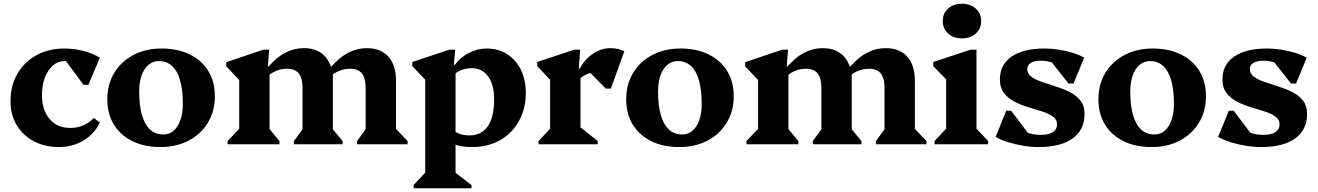

<svg xmlns="http://www.w3.org/2000/svg" viewBox="-20 -770 7034 1025"><path d="M295 15Q219 15 160.5 -16Q102 -47 69 -102.5Q36 -158 36 -229Q36 -312 72.5 -375.5Q109 -439 174 -475Q239 -511 324 -511Q376 -511 426 -498Q476 -485 513 -462L452 -317H426L310 -474H399V-414Q371 -444 324 -444Q290 -444 263 -420.5Q236 -397 220 -357Q204 -317 204 -265Q204 -183 244.5 -135Q285 -87 355 -87Q429 -87 481 -140L513 -116Q484 -55 426 -20Q368 15 295 15Z M837 15Q750 15 686.5 -16.5Q623 -48 588 -105Q553 -162 553 -240Q553 -320 590 -381Q627 -442 692.5 -476.5Q758 -511 843 -511Q929 -511 993 -479.5Q1057 -448 1092 -391Q1127 -334 1127 -256Q1127 -177 1090 -115.5Q1053 -54 987.5 -19.5Q922 15 837 15ZM852 -52Q884 -52 907 -72Q930 -92 943 -128.5Q956 -165 956 -214Q956 -290 941.5 -341Q927 -392 898.5 -418Q870 -444 828 -444Q797 -444 773 -424Q749 -404 736 -367.5Q723 -331 723 -282Q723 -206 738 -155Q753 -104 781.5 -78Q810 -52 852 -52Z M1886 0V-17L1947 -100L1932 -71V-300Q1932 -353 1912 -378Q1892 -403 1848 -403Q1819 -403 1790.5 -391.5Q1762 -380 1739 -358V-416H1751Q1792 -464 1839 -488.5Q1886 -513 1938 -513Q2013 -513 2053.5 -467.5Q2094 -422 2094 -339V-70L2078 -99L2156 -17V0ZM1195 0V-17L1273 -99L1257 -71V-374L1300 -297L1188 -416V-438L1386 -505H1417L1410 -416H1419V-70L1404 -99L1472 -17V0ZM1549 0V-17L1610 -100L1595 -71V-300Q1595 -353 1575 -378Q1555 -403 1512 -403Q1451 -403 1404 -358V-416H1415Q1456 -464 1503 -488.5Q1550 -513 1602 -513Q1676 -513 1716.5 -467.5Q1757 -422 1757 -339V-70L1741 -99L1809 -17V0ZM1704 -299V-385H1757V-299Z M2500 15Q2407 15 2352 -28V-121Q2382 -82 2413.5 -64.5Q2445 -47 2486 -47Q2529 -47 2558.5 -69Q2588 -91 2603 -134Q2618 -177 2618 -241Q2618 -318 2586 -362Q2554 -406 2498 -406Q2468 -406 2443 -396Q2418 -386 2397 -366V-424H2408Q2438 -464 2483.5 -487.5Q2529 -511 2577 -511Q2640 -511 2687 -481Q2734 -451 2760.5 -398Q2787 -345 2787 -274Q2787 -190 2750.5 -124Q2714 -58 2649.5 -21.5Q2585 15 2500 15ZM2188 235V218L2266 135L2250 163V-374L2293 -299L2181 -417V-439L2379 -505H2410L2403 -424H2412V165L2397 141L2497 218V235Z M2855 0V-17L2933 -100L2917 -72V-374L2960 -299L2848 -417V-439L3046 -505H3077L3070 -404H3079V-71L3064 -102L3171 -17V0ZM3063 -337 3064 -404H3075Q3103 -455 3147 -484Q3191 -513 3238 -513Q3280 -513 3313 -496L3241 -297H3214L3099 -414L3213 -392Q3161 -392 3123 -378Q3085 -364 3063 -337Z M3607 15Q3520 15 3456.5 -16.5Q3393 -48 3358 -105Q3323 -162 3323 -240Q3323 -320 3360 -381Q3397 -442 3462.5 -476.5Q3528 -511 3613 -511Q3699 -511 3763 -479.5Q3827 -448 3862 -391Q3897 -334 3897 -256Q3897 -177 3860 -115.5Q3823 -54 3757.5 -19.5Q3692 15 3607 15ZM3622 -52Q3654 -52 3677 -72Q3700 -92 3713 -128.5Q3726 -165 3726 -214Q3726 -290 3711.5 -341Q3697 -392 3668.5 -418Q3640 -444 3598 -444Q3567 -444 3543 -424Q3519 -404 3506 -367.5Q3493 -331 3493 -282Q3493 -206 3508 -155Q3523 -104 3551.5 -78Q3580 -52 3622 -52Z M4656 0V-17L4717 -100L4702 -71V-300Q4702 -353 4682 -378Q4662 -403 4618 -403Q4589 -403 4560.5 -391.5Q4532 -380 4509 -358V-416H4521Q4562 -464 4609 -488.5Q4656 -513 4708 -513Q4783 -513 4823.5 -467.5Q4864 -422 4864 -339V-70L4848 -99L4926 -17V0ZM3965 0V-17L4043 -99L4027 -71V-374L4070 -297L3958 -416V-438L4156 -505H4187L4180 -416H4189V-70L4174 -99L4242 -17V0ZM4319 0V-17L4380 -100L4365 -71V-300Q4365 -353 4345 -378Q4325 -403 4282 -403Q4221 -403 4174 -358V-416H4185Q4226 -464 4273 -488.5Q4320 -513 4372 -513Q4446 -513 4486.5 -467.5Q4527 -422 4527 -339V-70L4511 -99L4579 -17V0ZM4474 -299V-385H4527V-299Z M4969 0V-17L5047 -100L5031 -72V-378L5074 -303L4962 -417V-439L5162 -505H5193V-71L5178 -99L5255 -17V0ZM5115 -565Q5070 -565 5041.5 -591Q5013 -617 5013 -658Q5013 -699 5041.5 -724.5Q5070 -750 5115 -750Q5161 -750 5189.5 -724Q5218 -698 5218 -658Q5218 -617 5189.5 -591Q5161 -565 5115 -565Z M5524 15Q5484 15 5442 8Q5400 1 5361.5 -11Q5323 -23 5295 -39L5352 -179H5378L5505 -11H5409L5408 -105Q5424 -79 5458 -64.5Q5492 -50 5537 -50Q5578 -50 5600.5 -64.5Q5623 -79 5623 -106Q5623 -132 5600.5 -148Q5578 -164 5543.5 -175Q5509 -186 5470.5 -197.5Q5432 -209 5397.5 -226.5Q5363 -244 5340.5 -272.5Q5318 -301 5318 -346Q5318 -425 5380.5 -468Q5443 -511 5557 -511Q5594 -511 5632 -505Q5670 -499 5706 -488Q5742 -477 5768 -462L5711 -324H5684L5556 -487H5654L5655 -393Q5640 -418 5607 -432Q5574 -446 5538 -446Q5503 -446 5483.5 -434.5Q5464 -423 5464 -402Q5464 -376 5486.5 -360Q5509 -344 5544 -332Q5579 -320 5617.5 -308Q5656 -296 5691 -278.5Q5726 -261 5748 -233Q5770 -205 5770 -162Q5770 -77 5706.5 -31Q5643 15 5524 15Z M6128 15Q6041 15 5977.5 -16.5Q5914 -48 5879 -105Q5844 -162 5844 -240Q5844 -320 5881 -381Q5918 -442 5983.5 -476.5Q6049 -511 6134 -511Q6220 -511 6284 -479.5Q6348 -448 6383 -391Q6418 -334 6418 -256Q6418 -177 6381 -115.5Q6344 -54 6278.5 -19.5Q6213 15 6128 15ZM6143 -52Q6175 -52 6198 -72Q6221 -92 6234 -128.5Q6247 -165 6247 -214Q6247 -290 6232.5 -341Q6218 -392 6189.5 -418Q6161 -444 6119 -444Q6088 -444 6064 -424Q6040 -404 6027 -367.5Q6014 -331 6014 -282Q6014 -206 6029 -155Q6044 -104 6072.5 -78Q6101 -52 6143 -52Z M6712 15Q6672 15 6630 8Q6588 1 6549.5 -11Q6511 -23 6483 -39L6540 -179H6566L6693 -11H6597L6596 -105Q6612 -79 6646 -64.5Q6680 -50 6725 -50Q6766 -50 6788.5 -64.5Q6811 -79 6811 -106Q6811 -132 6788.5 -148Q6766 -164 6731.5 -175Q6697 -186 6658.5 -197.5Q6620 -209 6585.5 -226.5Q6551 -244 6528.5 -272.5Q6506 -301 6506 -346Q6506 -425 6568.5 -468Q6631 -511 6745 -511Q6782 -511 6820 -505Q6858 -499 6894 -488Q6930 -477 6956 -462L6899 -324H6872L6744 -487H6842L6843 -393Q6828 -418 6795 -432Q6762 -446 6726 -446Q6691 -446 6671.5 -434.5Q6652 -423 6652 -402Q6652 -376 6674.5 -360Q6697 -344 6732 -332Q6767 -320 6805.5 -308Q6844 -296 6879 -278.5Q6914 -261 6936 -233Q6958 -205 6958 -162Q6958 -77 6894.5 -31Q6831 15 6712 15Z"/></svg>

Font: Platypi Light
Style: Bold
Weight: 700
Version: Version 1.200